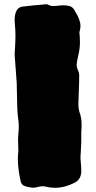

<svg xmlns="http://www.w3.org/2000/svg" viewBox="-20 -854 453 903"><path d="M238.3 29.3Q217.3 29.3 195.3 23.9Q188.5 22 180.7 22Q169.9 22 155.3 25.9Q146 28.8 136.7 28.8L128.9 28.3L116.7 26.4Q103.5 24.4 92.3 19.3Q81.1 14.2 77.1 -1.5L75.7 -8.3Q65.4 -54.7 64 -101.6Q64 -123 66.4 -144.5L64.9 -191.9Q64.9 -210.9 66.9 -230.5Q68.4 -245.1 68.4 -260.3Q68.4 -280.3 64.9 -299.3Q60.5 -321.3 58.6 -464.4L48.8 -597.7Q49.3 -615.7 50.8 -633.3Q52.7 -661.6 52.7 -689.9Q52.7 -708 51 -725.8Q49.3 -743.7 48.8 -761.7Q50.3 -817.9 84.5 -822.8Q150.4 -830.6 183.1 -832.5Q190.4 -834 197.8 -834Q202.6 -834 206.1 -832Q217.8 -825.7 229 -825.7Q240.7 -825.7 252 -827.1Q267.6 -829.1 278.8 -829.1Q291.5 -829.1 306.2 -825.7Q323.2 -821.3 332.5 -802.2Q358.4 -760.3 358.4 -732.4Q358.4 -718.8 354 -704.6L353.5 -698.7Q353.5 -695.3 354.2 -691.7Q355 -688 355 -684.1Q355 -675.8 355.5 -668.7Q356 -661.6 356 -655.3Q356 -625.5 347.7 -591.3Q342.3 -569.8 340.3 -548.3Q340.3 -537.1 345.9 -525.6Q351.6 -514.2 352.5 -502.9Q352.5 -463.4 350.6 -423.8Q348.6 -372.1 348.6 -360.8Q348.6 -343.8 353.5 -327.6Q363.8 -301.3 363.8 -265.1Q363.8 -250.5 362.3 -235.8V-204.6Q362.3 -179.7 360.8 -157.7V-153.8Q358.4 -119.6 358.4 -112.3Q358.9 -98.6 360.4 -84.5Q362.3 -65.9 362.3 -47.9Q361.8 -12.2 333 4.4Q284.2 29.3 238.3 29.3Z"/></svg>

Font: Kaph
Style: Regular
Weight: 400
Designer: GGBotNet
Foundry: f0n7.com
Version: 1.10